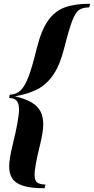

<svg xmlns="http://www.w3.org/2000/svg" viewBox="-20 -802 494 1010"><path d="M28.3 0ZM28.3 73.2Q28.3 33.7 47.4 -43.5Q80.1 -175.8 80.1 -227.1Q79.6 -257.3 68.4 -271Q57.1 -284.7 33.2 -286.1H28.3L31.2 -304.2H36.1Q68.4 -306.6 90.1 -328.4Q111.8 -350.1 130.9 -400.6Q149.9 -451.2 173.3 -547.4Q196.8 -641.6 231.7 -692.1Q266.6 -742.7 319.1 -762.5Q371.6 -782.2 454.1 -782.2L449.2 -763.2Q414.1 -762.7 395.3 -749.3Q376.5 -735.8 359.6 -691.9Q342.8 -647.9 317.4 -547.4Q295.4 -460 260.5 -408.9Q225.6 -357.9 177.5 -332.8Q129.4 -307.6 58.1 -295.4Q113.3 -282.7 146 -263.2Q178.7 -243.7 193.1 -215.6Q207.5 -187.5 207.5 -148.4Q207.5 -109.4 191.4 -43.5Q160.6 80.1 162.1 118.7Q162.1 147.9 175.5 158Q189 168 219.2 168.9L214.4 188Q144 188.5 103.3 175.8Q62.5 163.1 45.4 137.9Q28.3 112.8 28.3 73.2Z"/></svg>

Font: TypoPRO Playfair Display SC
Style: Bold Italic
Weight: 700
Italic angle: -14.9847°
Designer: Claus Eggers Sørensen
Foundry: Claus Eggers Sørensen
Version: Version 1.004;PS 001.004;hotconv 1.0.70;makeotf.lib2.5.58329